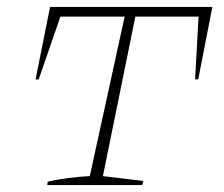

<svg xmlns="http://www.w3.org/2000/svg" viewBox="-20 -536 650 556"><path d="M595 -516 554 -306H545L555 -488H372L278 -26L395 -12L392 0H117L118 -10Q177 -23 240 -26L341 -488H155L92 -306H83L125 -516Z"/></svg>

Font: Piazzolla SC Thin
Style: Italic
Weight: 100
Italic angle: -11.3°
Designer: Juan Pablo del Peral
Foundry: Huerta Tipografica
Version: Version 1.330